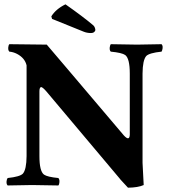

<svg xmlns="http://www.w3.org/2000/svg" viewBox="-20 -850 780 882"><path d="M640.1 0Q614.3 11.7 567.9 12.2Q567.9 12.2 533.2 -25.4Q530.3 -29.3 527.8 -32.2L192.9 -430.2Q176.3 -449.2 168.9 -450.2Q161.1 -448.7 161.1 -430.2V-132.8Q161.1 -63.5 182.1 -47.9Q197.3 -37.1 248 -32.2Q256.3 -23.9 251.5 -4.4Q250 0 248 2Q147.5 0 127 0Q110.8 0 15.1 2Q6.8 -6.3 11.7 -25.4Q13.2 -29.8 15.1 -32.2Q71.3 -38.1 85 -52.2Q101.6 -71.3 102.1 -132.8V-549.8Q94.2 -583.5 58.1 -602.5Q41 -611.3 22.9 -612.8Q14.6 -621.1 19.5 -640.6Q21 -645 22.9 -647L194.8 -645L284.2 -540L549.3 -227.5Q574.7 -200.2 576.2 -231V-512.2Q576.2 -581.5 555.2 -597.2Q540 -607.9 488.8 -612.8Q480.5 -621.1 485.8 -640.6Q487.3 -645 488.8 -647Q589.4 -645 609.9 -645Q626 -645 722.2 -647Q730.5 -638.7 725.1 -619.6Q723.6 -615.2 722.2 -612.8Q666 -606.9 651.9 -592.8Q635.3 -573.7 634.8 -512.2V-102.1ZM280.8 -830.1Q236.8 -808.6 215.8 -774.9L219.2 -763.2L362.8 -705.1Q378.9 -698.2 397.9 -698.2Q412.6 -698.2 417.5 -709.5Q418 -711.9 418 -712.9Q416.5 -726.6 408.2 -733.9Q362.3 -772.9 280.8 -830.1Z"/></svg>

Font: Linux Libertine O
Style: Bold
Weight: 700
Designer: Philipp H. Poll
Foundry: Philipp H. Poll
Version: Version 5.0.0